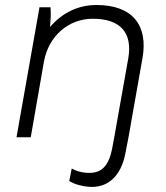

<svg xmlns="http://www.w3.org/2000/svg" viewBox="-20 -549 662 768"><path d="M46 0H103L156 -304C175 -406 255 -474 351 -474C461 -474 511 -419 493 -315L437 0L429 43C414 122 381 147 323 142C302 140 282 134 267 125L257 175C279 189 310 196 333 198C408 205 464 159 482 62L494 0L550 -317C573 -448 510 -529 366 -529C296 -529 232 -501 180 -441C183 -471 184 -500 182 -520H138Z"/></svg>

Font: Fixel Display Light
Style: Italic
Weight: 300
Italic angle: -10°
Designer: AlfaBravo + MacPaw
Foundry: Kyrylo Tkachov, Marchela Mozhyna, Serhii Makarenko, Maria Weinstein, Zakhar Kryvoshyya
Version: Version 1.210;Glyphs 3.2 (3217)